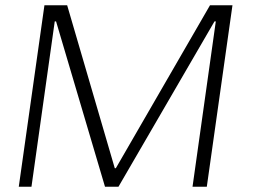

<svg xmlns="http://www.w3.org/2000/svg" viewBox="-20 -706 978 726"><path d="M708 0H762L859 -686H774L418 -70H414L234 -686H148L51 0H99L187 -625H192L377 0H428L791 -625H796Z"/></svg>

Font: Chivo Light
Style: Italic
Weight: 300
Italic angle: -8°
Designer: Hector Gatti
Foundry: Omnibus-Type
Version: Version 1.003;PS 001.003;hotconv 1.0.70;makeotf.lib2.5.58329